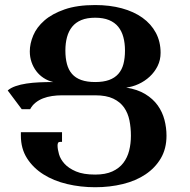

<svg xmlns="http://www.w3.org/2000/svg" viewBox="-20 -747 770 777"><path d="M365.2 -415Q398.4 -415 421.4 -423.3Q444.3 -431.6 458.7 -447.8Q473.1 -463.9 479.5 -487.8Q485.8 -511.7 485.8 -542.5Q485.8 -572.3 479.2 -596.7Q472.7 -621.1 458.5 -638.7Q444.3 -656.2 421.1 -665.8Q397.9 -675.3 365.2 -675.3Q332 -675.3 309.1 -665.8Q286.1 -656.2 272 -638.7Q257.8 -621.1 251.2 -596.7Q244.6 -572.3 244.6 -542.5Q244.6 -511.7 251 -487.8Q257.3 -463.9 271.5 -447.8Q285.6 -431.6 308.8 -423.3Q332 -415 365.2 -415ZM195.3 -415Q174.3 -419.9 157 -431.2Q139.6 -442.4 127.2 -458.7Q114.7 -475.1 107.7 -495.4Q100.6 -515.6 100.6 -539.1Q100.6 -570.3 114.5 -603.5Q128.4 -636.7 159.7 -664.1Q190.9 -691.4 241.5 -709Q292 -726.6 365.2 -726.6Q424.3 -726.6 472.9 -713.4Q521.5 -700.2 556.4 -675.3Q591.3 -650.4 610.6 -614.5Q629.9 -578.6 629.9 -533.2Q629.9 -503.9 617.7 -479.5Q605.5 -455.1 585.7 -436.8Q565.9 -418.5 541 -407Q516.1 -395.5 490.7 -392.6Q536.6 -385.3 567.9 -366.2Q599.1 -347.2 618.2 -320.6Q637.2 -293.9 645.5 -262.2Q653.8 -230.5 653.8 -197.8Q653.8 -145.5 630.9 -106.4Q607.9 -67.4 568.8 -41.3Q529.8 -15.1 477.1 -2.2Q424.3 10.7 365.2 10.7Q306.2 10.7 251.7 -2.2Q197.3 -15.1 155.8 -41.3Q114.3 -67.4 89.4 -106.4Q64.5 -145.5 64.5 -197.8V-211.9H231V-172.9H223.1Q217.3 -172.9 215.1 -168.9Q212.9 -165 212.9 -158.7Q212.9 -143.1 218.8 -122.8Q224.6 -102.5 241.2 -84.2Q257.8 -65.9 287.6 -53.2Q317.4 -40.5 365.2 -40.5Q406.7 -40.5 434.6 -53.2Q462.4 -65.9 479 -87.6Q495.6 -109.4 502.7 -137.7Q509.8 -166 509.8 -197.8Q509.8 -230 503.9 -259.5Q498 -289.1 482.2 -311.8Q466.3 -334.5 438.2 -347.9Q410.2 -361.3 365.2 -361.3H231Q210.4 -361.3 190.7 -358.4Q170.9 -355.5 154.1 -348.9Q137.2 -342.3 123.8 -331.5Q110.4 -320.8 102.1 -305.2H67.9L11.2 -380.9Q23.4 -391.6 43.2 -398.4Q63 -405.3 87.2 -408.9Q111.3 -412.6 138.9 -413.8Q166.5 -415 195.3 -415Z"/></svg>

Font: Arian AMU Serif
Style: Bold
Weight: 700
Designer: Ruben Hakobyan (Tarumian)
Foundry: Ruben Hakobyan (Tarumian)
Version: Version 1.002